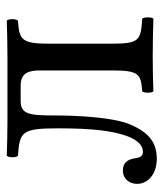

<svg xmlns="http://www.w3.org/2000/svg" viewBox="22 -493 483 567"><g transform="rotate(-90 263.5 -209.5)"><path d="M418 -122V-307C418 -389 431 -394 486 -398C492 -404 492 -425 486 -431C456 -430 418 -429 378 -429H189C156 -429 117 -430 87 -431C81 -425 81 -404 87 -398C158 -393 168 -387 168 -279C168 -174 160 -119 146 -78C133 -42 116 -29 99 -29C86 -29 82 -37 80 -50C77 -69 71 -88 43 -88C18 -88 4 -68 4 -46C4 -15 32 12 78 12C129 12 157 -14 180 -68C200 -116 206 -218 206 -286C206 -364 209 -390 249 -390H294C332 -390 339 -366 339 -332V-122C339 -40 329 -35 277 -31C272 -25 272 -4 277 2C302 1 339 0 379 0C419 0 464 1 492 2C497 -4 497 -25 492 -31C427 -35 418 -40 418 -122Z"/></g></svg>

Font: Libertinus Math
Style: Regular
Weight: 400
Designer: Philipp H. Poll, Khaled Hosny
Foundry: Caleb Maclennan
Version: Version 7.050;RELEASE